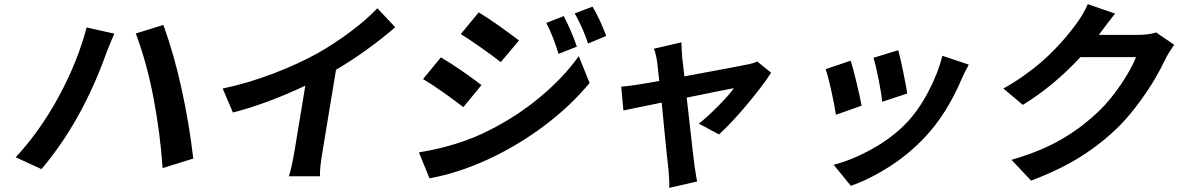

<svg xmlns="http://www.w3.org/2000/svg" viewBox="-20 -812 5707 930"><path d="M56.1 -50.1Q175.1 -178.6 265.6 -346.1Q356.2 -513.5 399.5 -679L533.4 -649.1Q502.1 -574.6 494.7 -554Q376.1 -223 180.8 7.1ZM767.8 2.1Q755.3 -172.2 723.2 -339.8Q691.1 -507.5 637.8 -649.9L771.3 -691.1Q823.2 -548.3 859.7 -381.2Q896.3 -214.1 916.2 -44Z M1607.6 -474.1 1543 -83.1Q1527.3 9.2 1530.2 41.9H1379.3Q1392.4 3.2 1407 -83.1L1458.8 -397Q1272.7 -309.3 1108.3 -267L1058.6 -383.2Q1182.9 -409.4 1305.2 -456.3Q1427.6 -503.2 1522 -556.1Q1603 -602.3 1680.9 -661Q1758.9 -719.8 1807.9 -772L1894.5 -680Q1756 -561.4 1607.6 -474.1Z M2710.6 -734Q2726.9 -703.5 2745.2 -661Q2763.5 -618.6 2774.1 -585.9L2685.4 -551.1Q2658.7 -638.8 2626.1 -701ZM2850.1 -779.8Q2884.2 -722.7 2916.5 -638.1L2828.5 -600.9Q2804.3 -675.4 2763.8 -747.2ZM2298.7 -752.1Q2337.7 -729 2395.4 -688.2Q2453.1 -647.4 2494 -616.1L2405.5 -511Q2368.3 -540.5 2310.5 -581.1Q2252.8 -621.8 2212 -647ZM2009.2 -73.9Q2203.8 -105.8 2352.3 -182.2Q2484.7 -248.9 2597.1 -342.7Q2709.5 -436.4 2783.4 -540.1L2835.9 -410.2Q2742.5 -297.2 2614 -201.2Q2485.4 -105.1 2342 -39.2Q2198.5 26.6 2060.4 51.8ZM2115.4 -534.1Q2157.3 -509.9 2217 -468.9Q2276.6 -427.9 2312.1 -399.9L2224.4 -293Q2182.5 -325.6 2125.9 -365.6Q2069.2 -405.5 2029.1 -429Z M3462.7 -160.9 3365.1 -213.1Q3407 -246.1 3458.3 -297.9Q3509.6 -349.8 3534.8 -384.9Q3530.5 -384.2 3449.8 -368.3Q3369 -352.3 3306.1 -339.1Q3312.1 -288 3320.7 -211.8Q3329.2 -135.7 3335 -84.2Q3340.9 -32.7 3343.8 -11Q3344.5 -7.5 3349.3 24.1Q3354 55.8 3356.9 67.1L3221.6 98Q3223 65.3 3218.4 14.9Q3210.6 -47.6 3185 -315Q3008.9 -279.1 2999.6 -277L2989 -392Q3068.9 -399.9 3173.3 -420.1Q3164.8 -500.4 3163.4 -508.9Q3158 -548.7 3147.4 -576L3280.5 -606.9Q3280.9 -583.8 3284.4 -534.1L3295.1 -442.1Q3575.3 -494 3596.6 -498.9Q3621.1 -502.8 3648.1 -513.8L3715.2 -459.9Q3673.7 -395.2 3597.1 -304.2Q3520.6 -213.1 3462.7 -160.9Z M4331 -568.9Q4339.8 -537.3 4354.9 -464.1Q4370 -391 4374.3 -359L4252.8 -318.9Q4250.4 -353.7 4236.5 -423.8Q4222.7 -494 4210.9 -532ZM4544.7 -541.9 4672.6 -498.9Q4650.6 -459.2 4637.8 -429Q4566.1 -260.7 4461.6 -149.1Q4383.9 -66.4 4289.6 -5.7Q4195.3 55 4101.2 88.1L4018.1 -13.8Q4106.2 -36.2 4203.1 -89.8Q4300.1 -143.5 4368.3 -214.1Q4426.5 -274.1 4474.1 -362.9Q4521.7 -451.7 4544.7 -541.9ZM4100.5 -518.1Q4111.9 -483 4128.7 -413.2Q4145.6 -343.4 4153.4 -300.1L4029.1 -256Q4022.7 -299.4 4006.4 -373.6Q3990.1 -447.8 3979 -476.9Z M5580.3 -654.8 5667.3 -595.2Q5638.8 -554 5625 -525.9Q5602.6 -478.7 5573.7 -429.2Q5544.7 -379.6 5499.8 -318.2Q5454.9 -256.7 5405.9 -206Q5321 -120.7 5217.7 -55.2Q5114.3 10.3 4974.4 62.9L4879.3 -38Q4953.8 -59.3 5017.4 -85.9Q5081 -112.6 5132.1 -143.5Q5183.2 -174.4 5223.4 -205.3Q5263.5 -236.2 5303.3 -274.1Q5359 -328.1 5409.8 -403.6Q5460.6 -479 5482.6 -535.2H5213.4Q5080.6 -393.1 4934.3 -304L4840.2 -383.2Q4893.1 -412.6 4941.4 -447.1Q4989.7 -481.5 5024.7 -512.1Q5059.7 -542.6 5092.9 -577.2Q5126.1 -611.9 5146.8 -637.1Q5167.6 -662.3 5189.3 -691.1Q5204.5 -710.6 5221.9 -739.5Q5239.3 -768.5 5248.9 -791.9L5381.4 -746.1Q5362.6 -723.7 5306.1 -648.1L5303.3 -643.1H5495.4Q5542.3 -643.1 5580.3 -654.8Z"/></svg>

Font: Karasuma Gothic
Style: Bold Italic
Weight: 700
Italic angle: 9.39998°
Designer: Rasmus Andersson / Ryoko Nishizuka
Foundry: Genbu
Version: Version 1.00